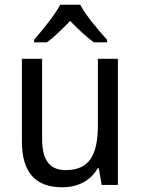

<svg xmlns="http://www.w3.org/2000/svg" viewBox="-20 -786 599 816"><path d="M321 -766H236C213 -722 161 -659 125 -617V-606H179C210 -628 244 -662 278 -697C312 -662 347 -629 379 -606H435V-617C399 -657 344 -721 321 -766ZM481 -536H396V-255C396 -129 361 -63 259 -63C191 -63 159 -106 159 -195V-536H73V-186C73 -56 128 10 245 10C307 10 365 -16 395 -71H400L412 0H481Z"/></svg>

Font: Noto Sans Sinhala SemiCondensed
Style: Regular
Weight: 400
Width: 4
Designer: Jelle Bosma - Monotype Design Team
Foundry: Monotype Imaging Inc.
Version: Version 2.006